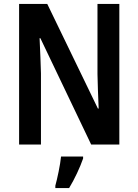

<svg xmlns="http://www.w3.org/2000/svg" viewBox="-20 -800 703 975"><path d="M586 -66V-780H475V-424C476 -371 478 -321 481 -249H477L220 -780H77V-66H188V-427C186 -480 185 -533 181 -606H185L443 -66ZM402 5V-5H290C286 37 271 107 261 143V155H331C359 109 386 51 402 5Z"/></svg>

Font: Noto Sans Malayalam UI Condensed SemiBold
Style: Regular
Weight: 600
Width: 3
Designer: Jelle Bosma - Monotype Design Team
Foundry: Monotype Imaging Inc.
Version: Version 2.104